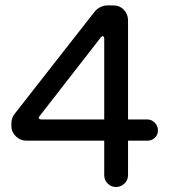

<svg xmlns="http://www.w3.org/2000/svg" viewBox="-20 -708 653 733"><path d="M377.9 -39.1V-170.9H81.1Q57.6 -170.9 40.5 -187.5Q23.4 -204.1 23.4 -227.5V-236.3Q23.4 -256.8 35.2 -272.5L341.8 -664.1Q350.6 -674.8 363.8 -681.2Q377 -687.5 391.6 -687.5H411.1Q436.5 -687.5 452.6 -670.9Q468.8 -654.3 468.8 -629.9V-252H542Q558.6 -252 570.8 -239.7Q583 -227.5 583 -210.9Q583 -193.4 571.3 -182.1Q559.6 -170.9 542 -170.9H468.8V-39.1Q468.8 -20.5 455.1 -7.3Q441.4 5.9 422.9 5.9Q404.3 5.9 391.1 -7.3Q377.9 -20.5 377.9 -39.1ZM127.9 -258.8Q127.9 -252 138.7 -252H377.9V-560.5Q377.9 -564.5 376 -567.4Q374 -570.3 372.1 -570.3Q369.1 -570.3 364.3 -564.5L131.8 -265.6Q127.9 -261.7 127.9 -258.8Z"/></svg>

Font: jf-openhuninn-2.0
Style: Regular
Weight: 400
Designer: [Kosugi Maru]
Designed by MOTOYA      

[Varela Round]
Joe Prince (Latin component); Avraham Cornfeld (Hebrew component)
Foundry: justfont CO.,LTD.
Version: 2.0